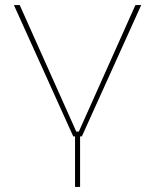

<svg xmlns="http://www.w3.org/2000/svg" viewBox="-20 -540 614 760"><path d="M270 0H277V200H297V0H304L539 -520H516L292 -19H282L58 -520H35Z"/></svg>

Font: Fixel Display Thin
Style: Regular
Weight: 100
Designer: AlfaBravo + MacPaw
Foundry: Kyrylo Tkachov, Marchela Mozhyna, Serhii Makarenko, Maria Weinstein, Zakhar Kryvoshyya
Version: Version 1.211